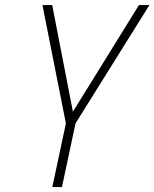

<svg xmlns="http://www.w3.org/2000/svg" viewBox="-20 -758 626 778"><path d="M585.5 -737.5 286 -258 231 0H192L247 -258L152 -737.5H191.5L279.5 -284.5H262.5L543 -737.5Z"/></svg>

Font: Epilogue ExtraLight
Style: Italic
Weight: 250
Italic angle: -12°
Designer: Tyler Finck
Foundry: Etcetera Type Co
Version: Version 2.112